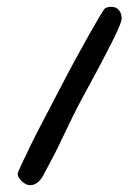

<svg xmlns="http://www.w3.org/2000/svg" viewBox="-20 -653 412 565"><path d="M32 -141Q32 -145 42.5 -167.5Q53 -190 70 -225Q87 -260 109.5 -302.5Q132 -345 155 -389.5Q178 -434 201 -476.5Q224 -519 243 -552.5Q262 -586 274.5 -607Q287 -628 290 -629Q298 -633 307 -633Q322 -633 330 -623Q338 -613 338 -600Q338 -591 329.5 -571.5Q321 -552 309.5 -529Q298 -506 286.5 -484.5Q275 -463 269 -451Q249 -414 222.5 -365Q196 -316 168 -256Q148 -213 132 -183.5Q116 -154 110 -142L108 -138Q92 -108 68 -108Q57 -108 44.5 -119.5Q32 -131 32 -141Z"/></svg>

Font: PreciousPlastic
Style: Regular
Weight: 700
Version: Version 001.006